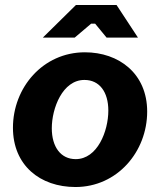

<svg xmlns="http://www.w3.org/2000/svg" viewBox="-20 -740 643 771"><path d="M283 11C451 11 571 -131 571 -292C571 -445 457 -530 321 -530C152 -530 32 -388 32 -227C32 -76 141 11 283 11ZM284 -101C224 -101 188 -150 188 -225C188 -305 231 -419 319 -419C380 -419 415 -370 415 -296C415 -213 371 -101 284 -101ZM534 -589 448 -720H285L152 -589H280L346 -645H362L408 -589Z"/></svg>

Font: Fixel Text 20240404
Style: Bold Italic
Weight: 700
Width: 4
Italic angle: -10°
Designer: AlfaBravo + MacPaw
Foundry: Kyrylo Tkachov, Marchela Mozhyna, Serhii Makarenko, Maria Weinstein, Zakhar Kryvoshyya
Version: Version 1.211;Glyphs 3.2 (3225)